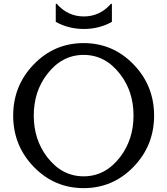

<svg xmlns="http://www.w3.org/2000/svg" viewBox="-20 -972 873 1002"><path d="M271 -952.1H275.9Q334 -886.2 417.5 -886.2Q501 -886.2 559.1 -952.1H564V-857.9Q497.6 -820.8 417.5 -820.8Q337.4 -820.8 271 -857.9ZM676.8 -368.7Q676.8 -494.6 606.9 -585Q529.8 -685.5 416.5 -685.5Q303.2 -685.5 226.1 -585Q156.2 -494.6 156.2 -368.7Q156.2 -244.1 226.1 -152.3Q303.2 -51.8 416.5 -51.8Q529.8 -51.8 606.9 -152.3Q676.8 -244.1 676.8 -368.7ZM676.8 -101.3Q569.3 9.8 416.5 9.8Q263.7 9.8 156.2 -101.3Q48.8 -212.4 48.8 -368.7Q48.8 -524.9 156.2 -636Q263.7 -747.1 416.5 -747.1Q569.3 -747.1 676.8 -636Q784.2 -524.9 784.2 -368.7Q784.2 -212.4 676.8 -101.3Z"/></svg>

Font: Classica
Style: Book
Weight: 400
Version: Version 1.001